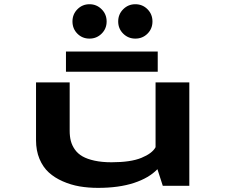

<svg xmlns="http://www.w3.org/2000/svg" viewBox="-20 -900 1090 930"><path d="M413.5 -713Q378.5 -713 354.8 -737Q331 -761 331 -796Q331 -831 355 -855.2Q379 -879.5 413.5 -879.5Q448 -879.5 472.2 -855.2Q496.5 -831 496.5 -796Q496.5 -761 472.2 -737Q448 -713 413.5 -713ZM635.5 -713Q601 -713 576.8 -737Q552.5 -761 552.5 -796Q552.5 -831 576.8 -855.2Q601 -879.5 635.5 -879.5Q670.5 -879.5 694.5 -855.2Q718.5 -831 718.5 -796Q718.5 -761 694.5 -737Q670.5 -713 635.5 -713ZM299.5 -650.5H744V-552.5H299.5ZM455 10Q407.5 10 365.2 2.8Q323 -4.5 283.8 -21.8Q244.5 -39 216.2 -64.8Q188 -90.5 171.2 -130.5Q154.5 -170.5 154.5 -221V-501H317.5V-266Q317.5 -239 323.2 -217Q329 -195 343 -175.2Q357 -155.5 379.8 -142.5Q402.5 -129.5 438 -121.8Q473.5 -114 520 -114Q613 -114 665.2 -135.5Q717.5 -157 733.5 -187V-501H897V0H768.5L742.5 -80.5Q702 -38 629 -14Q556 10 455 10Z"/></svg>

Font: League Mono Extended SemiBold
Style: Regular
Weight: 600
Width: 9
Designer: Tyler Finck
Foundry: The League of Moveable Type / Tyler Finck
Version: Version 2.210